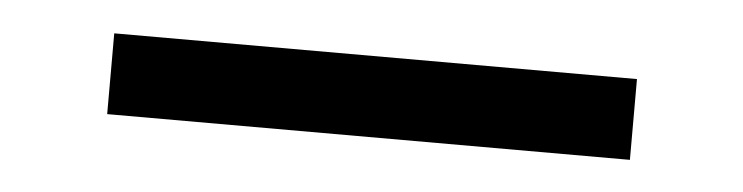

<svg xmlns="http://www.w3.org/2000/svg" viewBox="-24 -47 623 161"><g transform="rotate(5 288.0 34.0)"><path d="M68 68V0H508V68Z"/></g></svg>

Font: Sintony
Style: Regular
Weight: 400
Version: Version 001.001